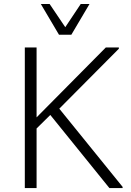

<svg xmlns="http://www.w3.org/2000/svg" viewBox="-20 -951 661 971"><path d="M186.5 -930.7 278.3 -775.4H340.8L432.6 -930.7H388.2L310.1 -813.5L231 -930.7ZM581.1 -704.6V-710.9H515.1L165 -357.4V-710.9H105.5V0H165V-301.3L234.4 -369.6L533.2 0H600.1V-5.9L279.8 -401.4Z"/></svg>

Font: My Font
Style: ExtraLight
Weight: 500
Designer: Vernon Adams
Foundry: newtypography
Version: Version 0.001